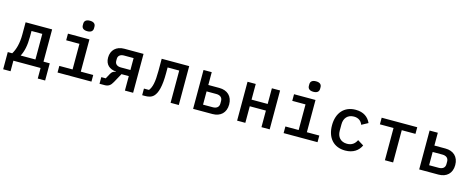

<svg xmlns="http://www.w3.org/2000/svg" viewBox="-37 -1535 6075 2461"><g transform="rotate(15 3000.0 -304.5)"><path d="M17 140H115V0H476V140H574V-88H491V-516H139V-355C139 -236 114 -149 76 -88H17ZM188 -88C222 -152 241 -235 241 -351V-428H384V-88Z M932 -610C986 -610 1006 -636 1006 -669V-690C1006 -723 986 -749 931 -749C877 -749 857 -723 857 -690V-669C857 -636 877 -610 932 -610ZM701 0H1151V-88H986V-516H701V-428H877V-88H701Z M1258 0H1325C1375 0 1404 -20 1431 -70L1498 -192H1595V0H1704V-516H1448C1344 -516 1277 -452 1277 -353C1277 -260 1336 -212 1421 -206V-202C1391 -199 1370 -186 1354 -156L1317 -88H1258ZM1595 -273H1468C1418 -273 1389 -298 1389 -339V-365C1389 -406 1418 -431 1468 -431H1595Z M1824 0H1860C1904 0 1945 -7 1976 -39C2020 -84 2047 -178 2047 -352V-428H2201V0H2310V-516H1945V-354C1945 -205 1927 -133 1891 -88H1824Z M2500 0H2756C2862 0 2932 -63 2932 -173C2932 -283 2862 -346 2756 -346H2609V-516H2500ZM2609 -85V-261H2737C2788 -261 2820 -237 2820 -190V-156C2820 -109 2788 -85 2737 -85Z M3084 0H3193V-220H3407V0H3516V-516H3407V-308H3193V-516H3084Z M3932 -610C3986 -610 4006 -636 4006 -669V-690C4006 -723 3986 -749 3931 -749C3877 -749 3857 -723 3857 -690V-669C3857 -636 3877 -610 3932 -610ZM3701 0H4151V-88H3986V-516H3701V-428H3877V-88H3701Z M4519 12C4627 12 4694 -39 4727 -111L4647 -160C4623 -110 4584 -78 4520 -78C4435 -78 4388 -134 4388 -215V-301C4388 -383 4436 -438 4518 -438C4578 -438 4616 -408 4634 -360L4719 -406C4687 -478 4624 -528 4518 -528C4366 -528 4274 -423 4274 -258C4274 -93 4365 12 4519 12Z M5045 0H5154V-428H5336V-516H4864V-428H5045Z M5500 0H5756C5862 0 5932 -63 5932 -173C5932 -283 5862 -346 5756 -346H5609V-516H5500ZM5609 -85V-261H5737C5788 -261 5820 -237 5820 -190V-156C5820 -109 5788 -85 5737 -85Z"/></g></svg>

Font: IBM Plex Mono Medm
Style: Regular
Weight: 500
Monospace: yes
Designer: Mike Abbink, Paul van der Laan, Pieter van Rosmalen
Foundry: Bold Monday
Version: Version 2.004